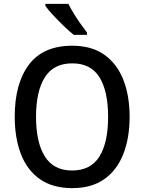

<svg xmlns="http://www.w3.org/2000/svg" viewBox="-20 -961 744 991"><path d="M649 -358Q649 -249 616.5 -166Q584 -83 518.5 -36.5Q453 10 353 10Q251 10 185 -37Q119 -84 87.5 -167Q56 -250 56 -359Q56 -530 129.5 -627.5Q203 -725 353 -725Q453 -725 518.5 -678.5Q584 -632 616.5 -549.5Q649 -467 649 -358ZM166 -358Q166 -226 211.5 -153.5Q257 -81 352 -81Q448 -81 493 -153Q538 -225 538 -358Q538 -490 493.5 -562Q449 -634 353 -634Q257 -634 211.5 -562Q166 -490 166 -358ZM333 -941Q344 -919 361 -891Q378 -863 396.5 -837Q415 -811 429 -793V-781H361Q339 -798 309.5 -826.5Q280 -855 253.5 -883.5Q227 -912 214 -931V-941Z"/></svg>

Font: Noto Sans Gujarati UI SemiCondensed Medium
Style: Regular
Weight: 500
Width: 4
Designer: Jelle Bosma - Monotype Design Team, Universal Thirst
Foundry: Monotype Imaging Inc.
Version: Version 2.106; ttfautohint (v1.8.4.7-5d5b)